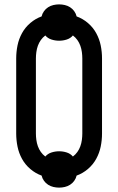

<svg xmlns="http://www.w3.org/2000/svg" viewBox="-20 -806 540 877"><path d="M250 51Q237 51 224 48Q211 45 200 38Q189 31 181 20Q173 9 170 -4Q142 -14 118.5 -34Q95 -54 80.5 -80.5Q66 -107 60 -136.5Q54 -166 54 -196V-539Q54 -569 60 -598.5Q66 -628 80.5 -654.5Q95 -681 118.5 -701Q142 -721 170 -731Q173 -744 181 -755Q189 -766 200 -773Q211 -780 224 -783Q237 -786 250 -786Q263 -786 276 -783Q289 -780 300 -773Q311 -766 319 -755Q327 -744 330 -731Q358 -721 381.5 -701Q405 -681 419.5 -654.5Q434 -628 440 -598.5Q446 -569 446 -539V-196Q446 -166 440 -136.5Q434 -107 419.5 -80.5Q405 -54 381.5 -34Q358 -14 330 -4Q327 9 319 20Q311 31 300 38Q289 45 276 48Q263 51 250 51ZM313 -91Q325 -100 333.5 -112Q342 -124 347 -138Q352 -152 354 -167Q356 -182 356 -196V-539Q356 -553 354 -568Q352 -583 347 -597Q342 -611 333.5 -623Q325 -635 313 -644Q302 -631 285 -625.5Q268 -620 250 -620Q232 -620 215 -625.5Q198 -631 187 -644Q175 -635 166.5 -623Q158 -611 153 -597Q148 -583 146 -568Q144 -553 144 -539V-196Q144 -182 146 -167Q148 -152 153 -138Q158 -124 166.5 -112Q175 -100 187 -91Q198 -104 215 -109.5Q232 -115 250 -115Q268 -115 285 -109.5Q302 -104 313 -91Z"/></svg>

Font: Iosevka Curly Medium
Style: Regular
Weight: 500
Monospace: yes
Designer: Belleve Invis
Foundry: Belleve Invis
Version: Version 22.1.2; ttfautohint (v1.8.4)